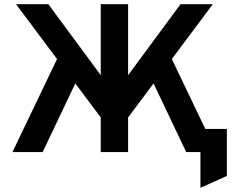

<svg xmlns="http://www.w3.org/2000/svg" viewBox="-20 -720 1128 909"><path d="M39 0 250 -440.5 56 -700H209L457 -364V-700H586.5V-364L834.5 -700H987.5L793.5 -440.5L952 -109.5H1054V113L929 169V0H861.5L707 -325L586.5 -164V0H457V-164L336.5 -325L182 0Z"/></svg>

Font: Overpass
Style: Bold
Weight: 700
Designer: Delve Withrington, Dave Bailey, Thomas Jockin
Foundry: Delve Fonts LLC
Version: Version 4.000; ttfautohint (v1.8.3)